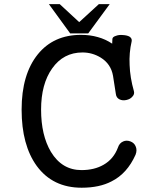

<svg xmlns="http://www.w3.org/2000/svg" viewBox="-20 -877 748 915"><path d="M542 -173.8Q521.5 -119.1 473.6 -91.8Q429.7 -66.4 368.2 -66.4Q275.4 -66.4 222.7 -153.3Q175.8 -232.4 175.8 -354.5Q175.8 -476.6 228.5 -550.8Q282.2 -627 373 -627Q419.9 -627 460 -602.5Q508.8 -572.3 518.6 -515.6L532.2 -428.7Q534.2 -411.1 549.8 -403.3Q564.5 -396.5 582 -400.4Q600.6 -404.3 610.4 -416Q622.1 -427.7 618.2 -442.4Q599.6 -507.8 597.7 -567.4Q594.7 -625 607.4 -679.7Q610.4 -693.4 597.7 -702.1Q585.9 -709 565.4 -710Q546.9 -711.9 532.2 -706.1Q515.6 -701.2 515.6 -690.4L514.6 -668.9Q482.4 -690.4 446.3 -700.2Q409.2 -710.9 366.2 -710.9Q235.4 -710.9 160.2 -618.2Q83 -522.5 83 -354.5Q83 -185.5 155.3 -85.9Q231.4 17.6 369.1 17.6Q454.1 17.6 511.7 -12.7Q585.9 -49.8 626 -139.6Q634.8 -162.1 626 -180.7Q619.1 -196.3 601.6 -203.1Q583 -210 567.4 -203.1Q548.8 -195.3 542 -173.8ZM264.6 -857.4H212.9L314.5 -717.8H400.4L502.9 -857.4H451.2L357.4 -771.5Z"/></svg>

Font: Gungsuh
Style: Regular
Weight: 400
Version: Version 2.21